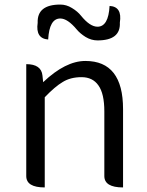

<svg xmlns="http://www.w3.org/2000/svg" viewBox="-20 -821 645 841"><path d="M176 0Q95 0 95 -50V-540Q161 -540 166 -490L169 -461Q267 -554 354 -554Q519 -554 519 -343V0Q437 0 437 -50V-333Q437 -411 411 -447Q386 -483 337 -483Q289 -483 255 -462Q221 -442 176 -395V0ZM407 -644Q380 -644 355 -659Q331 -674 316 -692Q276 -740 244 -740Q196 -740 191 -648Q135 -652 145 -721Q142 -801 244 -801Q271 -801 295 -786Q320 -771 335 -752Q374 -704 407 -704Q455 -704 460 -795Q516 -792 505 -722Q509 -644 407 -644Z"/></svg>

Font: Swei Half Moon CJK TC
Style: DemiLight
Weight: 350
Version: Version 2.125